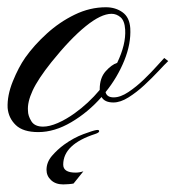

<svg xmlns="http://www.w3.org/2000/svg" viewBox="-20 -354 472 516"><path d="M83 1Q42 1 22.5 -17.8Q2.9 -36.6 0.5 -64Q-1 -97.2 14.4 -135.3Q29.8 -173.3 47.9 -199.2Q71.8 -232.9 106 -263.9Q140.1 -294.9 180.9 -314.7Q221.7 -334.5 264.6 -334.5Q290.5 -334.5 309.3 -321Q328.1 -307.6 330.1 -278.3Q332.5 -236.8 314 -191.2Q295.4 -145.5 263.7 -106.4Q267.1 -92.3 285.6 -92.3Q303.7 -92.3 325.2 -106.7Q346.7 -121.1 366.9 -140.6Q387.2 -160.2 401.9 -176.8Q416.5 -193.4 421.4 -198.2L432.1 -189.9Q422.9 -181.2 405.8 -162.8Q388.7 -144.5 367.9 -125.2Q347.2 -106 325.4 -92.3Q303.7 -78.6 284.7 -78.6Q261.2 -78.6 252.9 -93.3Q216.8 -52.2 171.6 -25.6Q126.5 1 83 1ZM95.7 -13.7Q112.8 -13.7 135.3 -23.4Q157.7 -33.2 180.2 -49.3Q217.8 -76.2 248 -112.3V-114.3Q248 -144.5 263.9 -162.4Q279.8 -180.2 294.9 -185.1Q318.8 -234.9 316.4 -274.4Q314.9 -298.3 304 -307.6Q293 -316.9 279.8 -316.9Q251.5 -316.9 210.2 -283.4Q168.9 -250 118.2 -187Q82 -141.6 67.6 -110.4Q53.2 -79.1 55.2 -56.2Q55.2 -43 64.2 -28.3Q73.2 -13.7 95.7 -13.7ZM149.9 141.6Q129.4 141.6 117.2 130.1Q105 118.7 105 102.5Q105 82 119.6 64.9Q134.3 47.9 152.3 34.7Q178.2 16.1 203.9 6.6Q229.5 -2.9 238.3 -4.4Q246.6 -5.9 246.6 -1.5Q246.6 2.4 236.3 5.9Q149.9 33.7 149.9 88.4Q149.9 109.9 183.1 109.9Q193.4 109.9 204.1 106.4L177.7 139.2Q174.3 140.1 164.6 140.9Q154.8 141.6 149.9 141.6Z"/></svg>

Font: Pinyon Script
Style: Regular
Weight: 400
Designer: Nicole Fally, Eben Sorkin
Foundry: Sorkin Type Co.
Version: Version 1.008; ttfautohint (v1.8.4.7-5d5b)